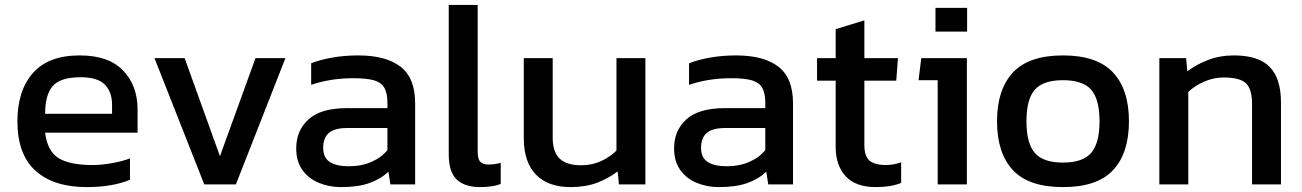

<svg xmlns="http://www.w3.org/2000/svg" viewBox="-20 -760 5311 783"><path d="M334 3Q199 3 125 -63.5Q51 -130 51 -266Q51 -390 114 -462Q177 -534 305 -534Q423 -534 482 -472.5Q541 -411 541 -314V-219H164Q173 -144 218.5 -115.5Q264 -87 357 -87Q396 -87 438 -95Q479 -102 510 -114V-27Q475 -12 430 -4.5Q385 3 334 3ZM164 -296H437V-332Q437 -385 407.5 -415Q378 -445 309 -445Q226 -445 195 -409Q164 -373 164 -296Z M942 -8H813L610 -523H733L877 -123L1022 -523H1144Z M1371 3Q1322 3 1280 -14.5Q1238 -32 1213 -67Q1188 -102 1188 -155Q1188 -228 1238.5 -273.5Q1289 -319 1395 -319H1560V-341Q1560 -378 1548.5 -400Q1537 -422 1507 -432Q1477 -441 1420 -441Q1328 -441 1249 -414V-502Q1284 -516 1334 -525Q1384 -534 1441 -534Q1554 -534 1613.5 -488Q1673 -442 1673 -339V-8H1572L1564 -60Q1533 -30 1486.5 -13.5Q1440 3 1371 3ZM1402 -82Q1455 -82 1495 -100Q1535 -117 1560 -148V-238H1397Q1345 -238 1321.5 -218Q1298 -198 1298 -157Q1298 -117 1325 -99.5Q1352 -82 1402 -82Z M1982 0Q1963 3 1938 3Q1875 3 1842.5 -28Q1810 -59 1810 -131V-740H1928V-142Q1928 -111 1939 -100Q1950 -89 1972 -89Q1998 -89 2022 -96V-10Q2001 -2 1982 0Z M2416 -15Q2368 3 2307 3Q2215 3 2165.5 -48Q2116 -99 2116 -198V-523H2234V-198Q2234 -140 2262.5 -113Q2291 -86 2350 -86Q2393 -86 2430 -102.5Q2467 -119 2494 -146V-523H2612V-8H2504L2499 -61Q2464 -34 2416 -15Z M2912 3Q2863 3 2821 -14.5Q2779 -32 2754 -67Q2729 -102 2729 -155Q2729 -228 2779.5 -273.5Q2830 -319 2936 -319H3101V-341Q3101 -378 3089.5 -400Q3078 -422 3048 -432Q3018 -441 2961 -441Q2869 -441 2790 -414V-502Q2825 -516 2875 -525Q2925 -534 2982 -534Q3095 -534 3154.5 -488Q3214 -442 3214 -339V-8H3113L3105 -60Q3074 -30 3027.5 -13.5Q2981 3 2912 3ZM2943 -82Q2996 -82 3036 -100Q3076 -117 3101 -148V-238H2938Q2886 -238 2862.5 -218Q2839 -198 2839 -157Q2839 -117 2866 -99.5Q2893 -82 2943 -82Z M3655 -14Q3613 3 3552 3Q3470 3 3429 -41Q3388 -85 3388 -161V-431H3312V-523H3388V-641L3505 -677V-523H3642L3635 -431H3505V-168Q3505 -123 3526 -105Q3547 -87 3594 -87Q3623 -87 3655 -98Z M3923 -8H3804V-433H3726L3737 -523H3923ZM3795 -631V-728H3924V-631Z M4315 3Q4175 3 4110.5 -66.5Q4046 -136 4046 -265.5Q4046 -395 4111 -464.5Q4176 -534 4315 -534Q4454 -534 4519 -464.5Q4584 -395 4584 -265.5Q4584 -136 4519.5 -66.5Q4455 3 4315 3ZM4315 -97Q4396 -97 4430 -136.5Q4464 -176 4464 -265.5Q4464 -355 4430 -394Q4396 -433 4315 -433Q4234 -433 4200 -394Q4166 -355 4166 -265.5Q4166 -176 4200 -136.5Q4234 -97 4315 -97Z M4708 -8V-523H4817L4822 -469Q4857 -496 4905.5 -515Q4954 -534 5012 -534Q5112 -534 5158 -487Q5204 -440 5204 -341V-8H5086V-336Q5086 -396 5061.5 -420Q5037 -444 4970 -444Q4930 -444 4891.5 -427.5Q4853 -411 4826 -385V-8Z"/></svg>

Font: Kanit Cyrillic
Style: Regular
Weight: 400
Designer: Katatrad Team, Sasha Pavljenko
Foundry: CadsonDemak, Pavljenko + Design
Version: Version 1.002;Fontself Maker 3.5.7